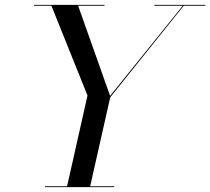

<svg xmlns="http://www.w3.org/2000/svg" viewBox="-20 -770 865 790"><path d="M165 -3.5V0H450V-3.5H351L433.5 -369.5L736 -746.5H825V-750H615V-746.5H732L433 -375.5L301.5 -746.5H410V-750H120V-746.5H191.5L340 -377L256 -3.5Z"/></svg>

Font: Bodoni* 48pt
Style: Italic
Weight: 400
Italic angle: -13°
Version: Version 2.3